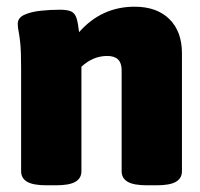

<svg xmlns="http://www.w3.org/2000/svg" viewBox="-20 -551 597 573"><path d="M119 2Q79 2 61 -8.5Q43 -19 43 -40V-349Q43 -398 40.5 -422Q38 -446 35.5 -457.5Q33 -469 33 -480Q33 -498 53 -507Q73 -516 102 -519Q131 -522 158 -522Q182 -522 193 -516.5Q204 -511 208.5 -496.5Q213 -482 216 -455Q283 -531 382 -531Q448 -531 485.5 -494Q523 -457 523 -392V-40Q523 -19 505 -8.5Q487 2 447 2H419Q379 2 361 -8.5Q343 -19 343 -40V-342Q343 -384 300 -384Q258 -384 223 -352V-40Q223 -19 205 -8.5Q187 2 147 2Z"/></svg>

Font: Asap Black
Style: Regular
Weight: 900
Designer: Pablo Cosgaya
Foundry: Omnibus-Type
Version: Version 3.001; ttfautohint (v1.8.4.7-5d5b)